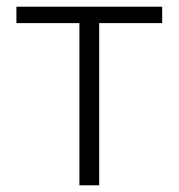

<svg xmlns="http://www.w3.org/2000/svg" viewBox="-20 -553 533 573"><path d="M217 0H276V-484H464V-533H29V-484H217Z"/></svg>

Font: Spoqa Han Sans Neo Light
Style: Regular
Weight: 300
Designer: [Spoqa Han Sans Neo] Dong-huui Kim ___ Younghwa Kang ___ Yujin Lee ___ [Noto Sans] Ryoko NISHIZUKA ____ (kana & ideograp
Foundry: Spoqa (http://www.spoqa-han-sans.com)
Version: Version 1.100;hotconv 1.0.109;makeotfexe 2.5.65596